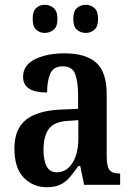

<svg xmlns="http://www.w3.org/2000/svg" viewBox="-20 -769 550 799"><path d="M174 10Q118 10 79 -29.5Q40 -69 40 -151Q40 -232 88 -270.5Q136 -309 234 -313L305 -316V-373Q305 -428 293 -460.5Q281 -493 241 -493Q203 -493 189.5 -463Q176 -433 176 -384Q76 -384 76 -449Q76 -498 125.5 -522.5Q175 -547 249 -547Q336 -547 380 -508.5Q424 -470 424 -376V-118Q424 -77 435.5 -62Q447 -47 477 -47H480V0H330L314 -78H306Q287 -51 270 -31Q253 -11 230.5 -0.5Q208 10 174 10ZM216 -52Q257 -52 281.5 -91Q306 -130 306 -191V-269L263 -266Q206 -263 183.5 -233Q161 -203 161 -146Q161 -102 174 -77Q187 -52 216 -52ZM337 -632Q316 -632 300.5 -645Q285 -658 285 -690Q285 -723 300.5 -736Q316 -749 337 -749Q357 -749 372.5 -736Q388 -723 388 -690Q388 -658 372.5 -645Q357 -632 337 -632ZM166 -632Q146 -632 131 -645Q116 -658 116 -690Q116 -723 131 -736Q146 -749 166 -749Q187 -749 203 -736Q219 -723 219 -690Q219 -658 203 -645Q187 -632 166 -632Z"/></svg>

Font: Noto Serif Thai Condensed SemiBold
Style: Regular
Weight: 600
Width: 3
Designer: Monotype Design Team
Foundry: Monotype Imaging Inc.
Version: Version 2.002; ttfautohint (v1.8.4.7-5d5b)